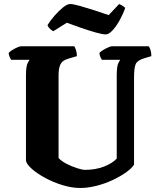

<svg xmlns="http://www.w3.org/2000/svg" viewBox="-20 -934 782 954"><path d="M378 0Q337 0 291 -14Q245 -28 204.5 -50Q164 -72 137.5 -95.5Q111 -119 109 -137V-557Q109 -605 117.5 -620.5Q126 -636 127 -637H35Q33 -641 28.5 -650Q24 -659 23 -671Q29 -678 41 -685.5Q53 -693 66 -698.5Q79 -704 84 -704H349Q353 -699 357.5 -685.5Q362 -672 362 -655L318 -642Q305 -638 294.5 -631Q284 -624 277.5 -607.5Q271 -591 271 -556V-149Q284 -134 310 -120.5Q336 -107 362.5 -98.5Q389 -90 402 -90Q455 -90 497 -106.5Q539 -123 560 -146V-556Q560 -605 568 -620.5Q576 -636 577 -637H486Q483 -642 479 -650.5Q475 -659 474 -671Q480 -678 492.5 -685.5Q505 -693 517.5 -698.5Q530 -704 535 -704H719Q724 -698 728 -685Q732 -672 732 -655L695 -644Q662 -634 654 -615Q646 -596 646 -549V-116Q635 -98 607 -78Q579 -58 541 -40Q503 -22 460.5 -11Q418 0 378 0ZM505 -763Q490 -763 456 -772.5Q422 -782 383 -795.5Q344 -809 312 -821L245 -779Q238 -782 229 -790Q220 -798 216 -809Q230 -832 251 -856Q272 -880 293 -897Q314 -914 328 -914Q344 -914 377.5 -904.5Q411 -895 450 -882.5Q489 -870 520 -859L572 -914Q577 -912 586 -907Q595 -902 602 -895Q593 -867 576 -836Q559 -805 540 -784Q521 -763 505 -763Z"/></svg>

Font: Texturina 72pt Black
Style: Regular
Weight: 900
Designer: Guillermo Torres Carreño
Foundry: Omnibus-Type
Version: Version 1.002; ttfautohint (v1.8.3)